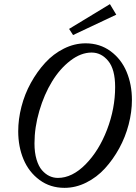

<svg xmlns="http://www.w3.org/2000/svg" viewBox="-20 -883 649 916"><path d="M328.6 -715.8 309.6 -745.1 504.4 -863.3 534.7 -813ZM287.6 13.2Q219.7 13.2 168.7 -24.4Q117.7 -62 92.3 -122.6Q66.9 -183.1 66.9 -256.8Q66.9 -314 82.3 -374Q97.7 -434.1 127.2 -487.5Q156.7 -541 195.6 -583.5Q234.4 -626 284.7 -651.1Q335 -676.3 388.7 -676.3Q456.5 -676.3 507.6 -638.7Q558.6 -601.1 584 -540.3Q609.4 -479.5 609.4 -406.2Q609.4 -349.1 593.8 -289.1Q578.1 -229 548.8 -175.5Q519.5 -122.1 480.7 -79.6Q441.9 -37.1 391.6 -12Q341.3 13.2 287.6 13.2ZM256.3 -34.2Q324.2 -34.2 388.2 -98.9Q452.1 -163.6 490.7 -264.4Q529.3 -365.2 529.3 -467.8Q529.3 -552.2 496.3 -592.3Q463.4 -632.3 417 -632.3Q366.2 -632.3 315.9 -593.8Q265.6 -555.2 228.3 -494.1Q190.9 -433.1 167.7 -354.2Q144.5 -275.4 144.5 -198.7Q144.5 -155.3 154.3 -122.3Q164.1 -89.4 180.4 -70.8Q196.8 -52.2 215.8 -43.2Q234.9 -34.2 256.3 -34.2Z"/></svg>

Font: Elstob 6pt
Style: Italic
Weight: 400
Italic angle: -20°
Designer: Peter S. Baker
Version: Version 1.015